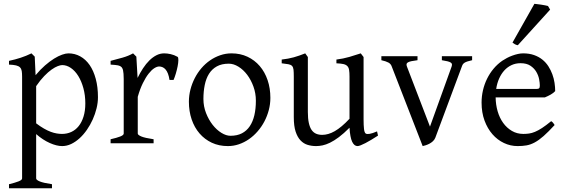

<svg xmlns="http://www.w3.org/2000/svg" viewBox="-20 -747 2954 1001"><path d="M424.8 -208Q424.8 -250.5 414.8 -287.1Q404.8 -323.7 388.2 -350.6Q371.6 -377.4 349.6 -392.6Q327.6 -407.7 304.2 -407.7Q295.4 -407.7 281.2 -402.3Q267.1 -397 249 -384.3Q231 -371.6 210.4 -350.3Q189.9 -329.1 168.5 -297.9V-104Q190.4 -87.4 209.2 -76.7Q228 -65.9 244.4 -59.8Q260.7 -53.7 275.4 -51.3Q290 -48.8 303.2 -48.8Q329.6 -48.8 351.8 -59.1Q374 -69.3 390.1 -89.4Q406.2 -109.4 415.5 -139.2Q424.8 -168.9 424.8 -208ZM490.7 -240.2Q490.7 -211.9 483.4 -182.1Q476.1 -152.3 463.4 -124Q450.7 -95.7 433.1 -70.3Q415.5 -44.9 394.8 -26.1Q374 -7.3 351.1 3.7Q328.1 14.6 304.2 14.6Q275.4 14.6 239.3 -1.5Q203.1 -17.6 168.5 -47.9V183.1Q168.5 190.9 186.8 198.7Q205.1 206.5 251 213.4V234.4H26.9V213.4Q59.1 205.6 77.1 198.5Q95.2 191.4 95.2 183.1V-347.2Q95.2 -365.2 93.3 -377Q91.3 -388.7 84.2 -395.8Q77.1 -402.8 63.7 -406Q50.3 -409.2 26.9 -410.2V-429.7Q43.5 -433.1 58.6 -437.3Q73.7 -441.4 87.9 -446Q102.1 -450.7 116 -456.3Q129.9 -461.9 144 -468.8L161.1 -451.7L165.5 -355Q189.9 -384.3 214.6 -405.8Q239.3 -427.2 261.7 -441.2Q284.2 -455.1 303.5 -461.9Q322.8 -468.8 336.9 -468.8Q370.1 -468.8 398.4 -453.1Q426.8 -437.5 447.3 -408Q467.8 -378.4 479.2 -335.9Q490.7 -293.5 490.7 -240.2Z M905.8 -450.7Q910.2 -447.8 909.9 -433.6Q909.7 -419.4 906 -400.9Q902.3 -382.3 896.5 -362.8Q890.6 -343.3 884.8 -330.1H863.8Q860.8 -349.6 855.5 -363.3Q850.1 -377 843 -385Q835.9 -393.1 827.4 -396.7Q818.8 -400.4 809.6 -400.4Q798.8 -400.4 784.4 -391.4Q770 -382.3 754.9 -363Q739.7 -343.8 724.9 -313.7Q710 -283.7 698.2 -242.2V-50.8Q698.2 -43.5 716.6 -35.6Q734.9 -27.8 780.8 -21V0H556.6V-21Q588.9 -28.3 606.9 -35.4Q625 -42.5 625 -50.8V-335Q625 -351.1 624 -362.1Q623 -373 621.6 -379.9Q620.1 -386.7 617.9 -390.6Q615.7 -394.5 613.8 -397Q610.4 -400.4 606.2 -402.6Q602.1 -404.8 595.5 -406.2Q588.9 -407.7 579.6 -408.4Q570.3 -409.2 556.6 -410.2V-429.7Q588.4 -438 618.9 -446.5Q649.4 -455.1 673.8 -468.8L690.9 -451.7L697.3 -340.8Q710.4 -367.7 725.8 -391.1Q741.2 -414.6 758.8 -431.9Q776.4 -449.2 795.7 -459Q814.9 -468.8 835.9 -468.8Q851.6 -468.8 869.6 -464.8Q887.7 -460.9 905.8 -450.7Z M1314 -222.2Q1314 -260.7 1301.3 -295.7Q1288.6 -330.6 1268.6 -357.2Q1248.5 -383.8 1223.1 -399.4Q1197.8 -415 1172.9 -415Q1135.7 -415 1110.4 -400.9Q1085 -386.7 1069.6 -362.1Q1054.2 -337.4 1047.4 -303.7Q1040.5 -270 1040.5 -231Q1040.5 -192.4 1054.2 -157.5Q1067.9 -122.6 1088.6 -96.2Q1109.4 -69.8 1134.3 -54.4Q1159.2 -39.1 1181.6 -39.1Q1216.3 -39.1 1241.2 -52Q1266.1 -64.9 1282.2 -88.9Q1298.3 -112.8 1306.2 -146.5Q1314 -180.2 1314 -222.2ZM1389.6 -236.8Q1389.6 -204.1 1381.3 -172.9Q1373 -141.6 1358.4 -113.8Q1343.8 -85.9 1323.2 -62.3Q1302.7 -38.6 1278.1 -21.5Q1253.4 -4.4 1225.6 5.1Q1197.8 14.6 1168 14.6Q1121.6 14.6 1084.2 -2.9Q1046.9 -20.5 1020.3 -51.3Q993.7 -82 979.2 -124.5Q964.8 -167 964.8 -216.8Q964.8 -249 972.9 -280.3Q981 -311.5 995.4 -339.6Q1009.8 -367.7 1030 -391.4Q1050.3 -415 1075 -432.1Q1099.6 -449.2 1128.2 -459Q1156.7 -468.8 1187 -468.8Q1232.9 -468.8 1270.3 -451.2Q1307.6 -433.6 1334.2 -402.6Q1360.8 -371.6 1375.2 -329.1Q1389.6 -286.6 1389.6 -236.8Z M1950.7 -40Q1932.6 -28.3 1916 -18.3Q1899.4 -8.3 1885.3 -1Q1871.1 6.3 1860.4 10.5Q1849.6 14.6 1843.8 14.6Q1826.7 14.6 1815.9 -8.1Q1805.2 -30.8 1802.2 -81.1Q1772 -50.8 1746.8 -32Q1721.7 -13.2 1700.4 -2.9Q1679.2 7.3 1661.4 11Q1643.6 14.6 1627.9 14.6Q1605 14.6 1584 8.3Q1563 2 1546.9 -14.9Q1530.8 -31.7 1521.2 -61Q1511.7 -90.3 1511.7 -136.2V-347.2Q1511.7 -370.6 1510.3 -383.5Q1508.8 -396.5 1502.7 -403.1Q1496.6 -409.7 1483.9 -412.1Q1471.2 -414.6 1448.7 -417V-436.5Q1466.3 -438.5 1481.7 -441.4Q1497.1 -444.3 1511.5 -448.2Q1525.9 -452.1 1540.5 -457.3Q1555.2 -462.4 1571.3 -468.8L1585 -449.7V-163.1Q1585 -128.9 1590.1 -106Q1595.2 -83 1604.7 -69.3Q1614.3 -55.7 1628.2 -49.8Q1642.1 -43.9 1659.7 -43.9Q1675.3 -43.9 1691.7 -48.6Q1708 -53.2 1725.3 -63.2Q1742.7 -73.2 1761.7 -89.1Q1780.8 -105 1802.2 -127.9V-347.2Q1802.2 -369.1 1800 -382.3Q1797.9 -395.5 1790.5 -402.8Q1783.2 -410.2 1769.8 -413.1Q1756.3 -416 1733.9 -417V-436.5Q1769 -440.9 1801.3 -450.2Q1833.5 -459.5 1860.8 -468.8L1875.5 -449.7V-124Q1875.5 -93.8 1877.7 -74.7Q1879.9 -55.7 1886.7 -50.8Q1892.6 -46.9 1906.7 -49.1Q1920.9 -51.3 1945.8 -62Z M2441.4 -433.1Q2426.8 -429.7 2417.5 -426.8Q2408.2 -423.8 2402.3 -420.2Q2396.5 -416.5 2393.3 -411.9Q2390.1 -407.2 2387.7 -399.9L2249.5 -28.8Q2245.1 -18.1 2236.8 -10.5Q2228.5 -2.9 2218.8 2.2Q2209 7.3 2199.5 10.3Q2189.9 13.2 2183.6 14.6L2022.5 -399.9Q2018.1 -413.6 2005.4 -420.7Q1992.7 -427.7 1968.3 -433.1V-454.1H2156.7V-433.1Q2137.7 -430.7 2125.7 -428.2Q2113.8 -425.8 2107.2 -422.1Q2100.6 -418.5 2099.6 -413.1Q2098.6 -407.7 2101.6 -399.9L2221.7 -86.9L2334.5 -399.9Q2336.9 -407.2 2336.2 -412.4Q2335.4 -417.5 2329.6 -421.1Q2323.7 -424.8 2312.7 -427.5Q2301.8 -430.2 2283.7 -433.1V-454.1H2441.4Z M2693.8 -417.5Q2668.5 -417.5 2647.2 -407.7Q2626 -397.9 2609.6 -380.1Q2593.3 -362.3 2582.3 -337.6Q2571.3 -313 2566.9 -283.2H2775.9Q2787.1 -283.2 2790.8 -286.9Q2794.4 -290.5 2794.4 -300.8Q2794.4 -314 2790.8 -333.7Q2787.1 -353.5 2776.1 -372.3Q2765.1 -391.1 2745.4 -404.3Q2725.6 -417.5 2693.8 -417.5ZM2874.5 -272Q2865.7 -262.2 2851.1 -253.9Q2836.4 -245.6 2820.8 -239.3H2564Q2564.5 -201.2 2574.5 -166.7Q2584.5 -132.3 2603.3 -106.2Q2622.1 -80.1 2648.7 -64.5Q2675.3 -48.8 2708.5 -48.8Q2723.6 -48.8 2738 -50.8Q2752.4 -52.7 2769 -59.6Q2785.6 -66.4 2805.9 -79.6Q2826.2 -92.8 2853.5 -115.2Q2859.9 -111.8 2864.5 -105.5Q2869.1 -99.1 2871.6 -95.2Q2838.9 -59.6 2814.2 -37.8Q2789.6 -16.1 2767.8 -4.4Q2746.1 7.3 2724.9 11Q2703.6 14.6 2678.7 14.6Q2641.1 14.6 2607.2 -1.5Q2573.2 -17.6 2547.4 -47.1Q2521.5 -76.7 2506.1 -118.4Q2490.7 -160.2 2490.7 -211.9Q2490.7 -244.6 2498 -276.4Q2505.4 -308.1 2519.3 -336.4Q2533.2 -364.7 2553.2 -388.7Q2573.2 -412.6 2598.6 -430.2Q2609.4 -437.5 2622.8 -444.6Q2636.2 -451.7 2650.9 -457Q2665.5 -462.4 2679.9 -465.6Q2694.3 -468.8 2707.5 -468.8Q2739.3 -468.8 2764.2 -460Q2789.1 -451.2 2807.6 -436.3Q2826.2 -421.4 2838.9 -401.6Q2851.6 -381.8 2859.6 -359.9Q2867.7 -337.9 2871.1 -315.2Q2874.5 -292.5 2874.5 -272ZM2679.7 -511.2Q2670.9 -512.7 2664.1 -516.6Q2657.2 -520.5 2651.9 -524.9L2766.1 -727.1Q2772 -726.6 2781.5 -725.3Q2791 -724.1 2801.5 -722.7Q2812 -721.2 2821.8 -719.2Q2831.5 -717.3 2836.9 -715.8L2848.1 -696.8Z"/></svg>

Font: Gentium Kaktovik
Style: Regular
Weight: 400
Designer: J. Victor Gaultney and Annie Olsen
Foundry: SIL International
Version: Version 1.102; 2013; Maintenance release